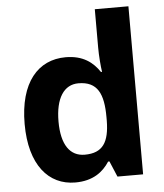

<svg xmlns="http://www.w3.org/2000/svg" viewBox="-54 -808 740 865"><g transform="rotate(-5 316.0 -375.0)"><path d="M252 10C332 10 378 -26 407 -71H413L443 0H559V-760H407V-586C407 -550 411 -500 415 -476H410C380 -521 335 -556 257 -556C132 -556 47 -460 47 -272C47 -87 131 10 252 10ZM305 -111C239 -111 200 -164 200 -270C200 -376 239 -434 304 -434C391 -434 417 -376 417 -271V-255C416 -158 387 -111 305 -111Z"/></g></svg>

Font: Noto Sans Lao UI
Style: Bold
Weight: 700
Designer: Monotype Design Team
Foundry: Monotype Imaging Inc.
Version: Version 2.000